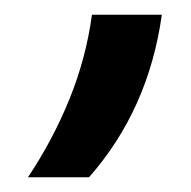

<svg xmlns="http://www.w3.org/2000/svg" viewBox="-20 -126 259 261"><path d="M105 -106Q97 -47 74.5 8.5Q52 64 18 115H101Q182 23 200 -106Z"/></svg>

Font: Unageo
Style: Medium-Italic
Weight: 500
Designer: Richard Sepsi
Foundry: Richard Sepsi
Version: Version 2.000